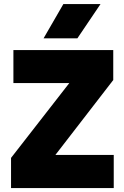

<svg xmlns="http://www.w3.org/2000/svg" viewBox="-20 -954 630 974"><path d="M36 0V-153L331.5 -532.5H48V-700H554.5V-548L261 -168H557V0ZM201 -759.5 301.5 -933.5H490L372.5 -759.5Z"/></svg>

Font: Geologica ExtraBold
Style: Regular
Weight: 800
Designer: Sindre Bremnes, Frode Helland
Foundry: Monokrom Skriftforlag AS
Version: Version 1.010;gftools[0.9.28]